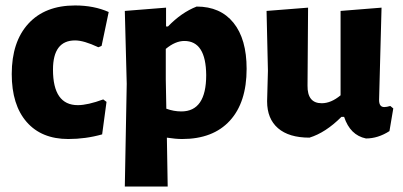

<svg xmlns="http://www.w3.org/2000/svg" viewBox="-20 -498 1475 703"><path d="M255 -478Q324 -478 378 -454L352 -330L340 -325Q287 -350 255 -350Q174 -350 174 -243Q174 -113 265 -113Q301 -113 358 -134L370 -125L354 -6Q294 11 230 11Q132 11 77.5 -51.5Q23 -114 23 -227Q23 -345 84 -411.5Q145 -478 255 -478Z M588 -470V-401H595Q644 -452 700 -474Q787 -474 835 -414.5Q883 -355 883 -246Q883 -123 821.5 -56Q760 11 647 11Q623 11 591 6L594 185H437L444 -191L437 -458ZM587 -207 589 -100Q616 -90 644 -90Q735 -90 735 -223Q734 -348 655 -348Q622 -348 587 -319Z M1113 6Q1038 6 998 -28.5Q958 -63 958 -127L961 -239L956 -458L1108 -470L1106 -185Q1105 -120 1158 -120Q1192 -120 1227 -149V-458L1377 -470L1368 -132Q1368 -106 1387 -106Q1396 -106 1409 -110L1420 -101L1406 -18Q1364 9 1320 9Q1262 -3 1240 -70H1230Q1172 -12 1113 6Z"/></svg>

Font: Alegreya Sans ExtraBold
Style: Regular
Weight: 800
Designer: Juan Pablo del Peral
Foundry: Huerta Tipografica
Version: Version 2.007